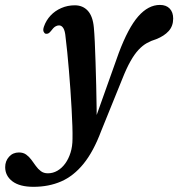

<svg xmlns="http://www.w3.org/2000/svg" viewBox="-132 -492 705 760"><path d="M338 -282Q375.5 -382 415.2 -427.2Q455 -472.5 501 -472.5Q526 -472.5 539.8 -458Q553.5 -443.5 553.5 -418.5Q553.5 -389 535.8 -369.2Q518 -349.5 486.5 -337Q466.5 -331 449.5 -321.5Q432.5 -312 416.5 -295Q400.5 -278 384.8 -250.2Q369 -222.5 352 -179.5L268.5 26.5Q238 108 198.5 156.5Q159 205 110 226.2Q61 247.5 0.5 247.5Q-54 247.5 -82.8 225.8Q-111.5 204 -111.5 169.5Q-111.5 145.5 -96.2 128.5Q-81 111.5 -57 111.5Q-40 111.5 -28.5 119.8Q-17 128 -8 140.2Q1 152.5 9.8 164.8Q18.5 177 29.8 185.5Q41 194 57.5 194Q77.5 194 95.2 183.8Q113 173.5 126.2 155.2Q139.5 137 147.2 112.2Q155 87.5 155 57.5Q155.5 37 154.5 6.8Q153.5 -23.5 151.5 -60Q149.5 -96.5 146.8 -135.8Q144 -175 140.8 -213.5Q137.5 -252 134.2 -285.8Q131 -319.5 127.5 -345.5Q125.5 -369.5 118.8 -380.5Q112 -391.5 101.5 -391.5Q94 -391.5 86.5 -386.8Q79 -382 69.5 -369Q63.5 -361.5 58.8 -359.5Q54 -357.5 48.5 -358.5Q43.5 -360 40.5 -367Q37.5 -374 42 -387Q50.5 -411.5 68.2 -430.5Q86 -449.5 110.8 -460.2Q135.5 -471 164 -471Q196 -471 215.8 -449.2Q235.5 -427.5 239.5 -383Q241.5 -362 243.2 -326.2Q245 -290.5 246.2 -246Q247.5 -201.5 248.8 -154Q250 -106.5 250.5 -61.8Q251 -17 251 19L234.5 8.5Z"/></svg>

Font: Fraunces Medium
Style: Italic
Weight: 500
Italic angle: -16°
Version: Version 1.000;[b76b70a41]